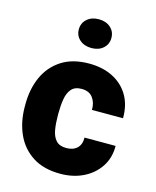

<svg xmlns="http://www.w3.org/2000/svg" viewBox="-115 -835 750 923"><g transform="rotate(15 260.0 -373.0)"><path d="M269.5 -117.2Q304.2 -117.2 323.5 -136Q342.8 -154.8 341.8 -188.5H496.6Q497.1 -128.9 467.5 -84.2Q438 -39.6 387.5 -14.9Q336.9 9.8 273.4 9.8Q190.9 9.8 136 -25.4Q81.1 -60.5 53.5 -121.3Q25.9 -182.1 25.9 -258.3V-269.5Q25.9 -346.2 53.2 -406.7Q80.6 -467.3 135.5 -502.7Q190.4 -538.1 272.5 -538.1Q338.4 -538.1 388.9 -513.2Q439.5 -488.3 468.3 -440.9Q497.1 -393.6 496.6 -326.2H341.8Q342.8 -361.8 324.5 -386.5Q306.2 -411.1 268.6 -411.1Q234.9 -411.1 218 -391.6Q201.2 -372.1 195.8 -339.8Q190.4 -307.6 190.4 -269.5V-258.3Q190.4 -219.2 195.8 -187.3Q201.2 -155.3 218.3 -136.2Q235.4 -117.2 269.5 -117.2ZM180.7 -684.1Q180.7 -715.8 203.4 -735.8Q226.1 -755.9 261.7 -755.9Q297.9 -755.9 320.3 -735.8Q342.8 -715.8 342.8 -684.1Q342.8 -652.8 320.3 -632.8Q297.9 -612.8 261.7 -612.8Q226.1 -612.8 203.4 -632.8Q180.7 -652.8 180.7 -684.1Z"/></g></svg>

Font: Vazirmatn UI Black
Style: Regular
Weight: 900
Designer: Saber Rastikerdar
Foundry: Saber Rastikerdar
Version: Version 33.003